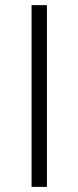

<svg xmlns="http://www.w3.org/2000/svg" viewBox="-20 -731 307 751"><path d="M163.6 -710.9V0H103.5V-710.9Z"/></svg>

Font: Vazirmatn RD FD ExtraLight
Style: Regular
Weight: 200
Designer: Saber Rastikerdar
Foundry: Saber Rastikerdar
Version: Version 33.003